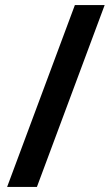

<svg xmlns="http://www.w3.org/2000/svg" viewBox="-20 -734 438 754"><path d="M391 -714H274L8 0H125Z"/></svg>

Font: Noto Sans Bamum SemiBold
Style: Regular
Weight: 600
Designer: Monotype Design Team
Foundry: Monotype Imaging Inc.
Version: Version 2.002